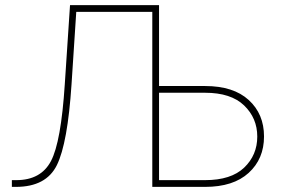

<svg xmlns="http://www.w3.org/2000/svg" viewBox="-20 -731 1119 751"><path d="M602.1 -368.2V-26.4H782.2Q883.8 -26.4 935.1 -75.4Q986.3 -124.5 986.3 -196.8Q986.3 -269 934.8 -318.6Q883.3 -368.2 782.2 -368.2ZM602.1 -710.9V-394.5H782.2Q893.1 -394.5 952.9 -339.8Q1012.7 -285.2 1012.7 -197.3Q1012.7 -109.4 952.6 -54.7Q892.6 0 782.2 0H575.7V-684.6H278.3L259.8 -401.4Q244.6 -170.9 202.6 -85.4Q160.6 0 42 0H26.4V-26.4H43.5Q140.1 -26.4 179.4 -101.1Q218.8 -175.8 233.4 -401.4L253.9 -710.9Z"/></svg>

Font: Roboto-Thin
Style: Regular
Weight: 250
Designer: Google
Version: Version 1.100141; 2013; ttfautohint (v0.94.14-c901) -l 8 -r 